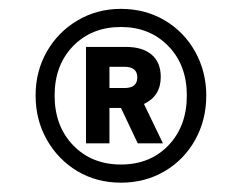

<svg xmlns="http://www.w3.org/2000/svg" viewBox="-20 -711 534 424"><path d="M58.6 -500Q58.6 -553.7 83.5 -597.2Q108.4 -640.6 151.4 -666Q194.3 -691.4 247.1 -691.4Q300.8 -691.4 343.8 -666Q386.7 -640.6 411.1 -596.7Q435.5 -552.7 435.5 -500Q435.5 -446.3 411.1 -402.3Q386.7 -358.4 343.8 -333Q300.8 -307.6 247.1 -307.6Q193.4 -307.6 150.9 -333Q108.4 -358.4 83.5 -402.3Q58.6 -446.3 58.6 -500ZM392.6 -500Q392.6 -567.4 351.6 -609.4Q310.5 -651.4 247.1 -651.4Q182.6 -651.4 141.6 -609.4Q100.6 -567.4 100.6 -500Q100.6 -432.6 141.6 -390.1Q182.6 -347.7 247.1 -347.7Q311.5 -347.7 352.1 -390.1Q392.6 -432.6 392.6 -500ZM169.9 -607.4H257.8Q294.9 -607.4 314.9 -590.3Q335 -573.2 335 -541Q335 -499 297.9 -481.4L339.8 -394.5H284.2L247.1 -472.7H221.7V-394.5H169.9ZM254.9 -516.6Q283.2 -516.6 283.2 -540Q283.2 -563.5 254.9 -563.5H221.7V-516.6Z"/></svg>

Font: Dinish Expanded
Style: Bold
Weight: 700
Width: 7
Designer: Charles Nix
Foundry: Playbeing
Version: Version 2.005; ttfautohint (v1.8.3)